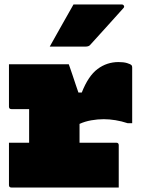

<svg xmlns="http://www.w3.org/2000/svg" viewBox="-20 -837 640 857"><path d="M20 -200H110V-350H31Q20 -350 20 -361V-550H287Q287 -550 292 -536Q297 -522 304 -501Q311 -480 318 -459Q325 -438 330 -424H345Q374 -498 415.5 -529Q457 -560 509 -560Q532 -560 547 -555.5Q562 -551 567 -546Q570 -543 570 -536V-287H550Q523 -296 495.5 -300.5Q468 -305 443 -305Q416 -305 387.5 -300Q359 -295 335 -284V-200H499Q510 -200 510 -189V0H31Q20 0 20 -11ZM308 -817H524Q530 -817 533 -811.5Q536 -806 531 -801Q493 -758 459.5 -721.5Q426 -685 382 -636Q376 -629 361 -629H202Q228 -676 254.5 -722.5Q281 -769 308 -817Z"/></svg>

Font: Recursive Mn Lnr St XBk
Style: Regular
Weight: 1000
Monospace: yes
Version: Version 1.079;hotconv 1.0.112;makeotfexe 2.5.65598; ttfautoh